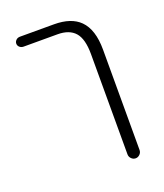

<svg xmlns="http://www.w3.org/2000/svg" viewBox="-139 -669 807 942"><g transform="rotate(-20 264.5 -198.5)"><path d="M375 147V-377Q375 -456 345 -490Q315 -524 254 -524H77Q65 -524 56.5 -531.5Q48 -539 48 -550Q48 -560 56 -568Q64 -576 77 -576H254Q344 -576 389 -531Q438 -482 438 -377V147Q438 160 428.5 169.5Q419 179 406.5 179Q394 179 384.5 169.5Q375 160 375 147Z"/></g></svg>

Font: Kurewa Gothic CJK TC Regular
Style: Regular
Weight: 400
Designer: Max Yao
Foundry: Max-Everyday
Version: Version 1.071; ttfautohint (v1.8.3)